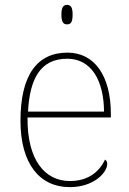

<svg xmlns="http://www.w3.org/2000/svg" viewBox="-20 -758 529 788"><path d="M255 -658C270 -658 278 -666 278 -698C278 -729 270 -738 255 -738C241 -738 232 -729 232 -698C232 -666 241 -658 255 -658ZM266 10C367 10 420 -51 420 -85C420 -94 417 -99 411 -103C388 -54 343 -15 267 -15C163 -15 91 -103 93 -276H435V-290C435 -448 367 -542 257 -542C133 -542 64 -451 64 -262C64 -87 142 10 266 10ZM407 -300H95C102 -432 144 -517 256 -517C354 -517 406 -429 407 -300Z"/></svg>

Font: Noto Serif Georgian Thin
Style: Regular
Weight: 100
Designer: Monotype Design Team, Akaki Razmadze
Foundry: Google LLC
Version: Version 2.003